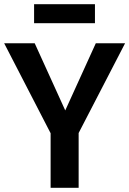

<svg xmlns="http://www.w3.org/2000/svg" viewBox="-22 -898 618 918"><path d="M354 0H220V-261L-2 -691H144L290 -370L436 -691H576L354 -262ZM432 -787H141V-878H432Z"/></svg>

Font: Trujillo Medium
Style: Regular
Weight: 500
Designer: Fira Sans original fonts by bBox Type GmbH, Carrois Corporate GbR, & Edenspiekermann AG / Changes by Cristiano Sobral
Foundry: Fira Sans original fonts by bBox Type GmbH, Carrois Corporate GbR, & Edenspiekermann AG / Changes by Cristiano Sobral
Version: Version 4.301;October 17, 2021;FontCreator 14.0.0.2814 64-bi